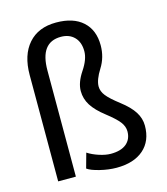

<svg xmlns="http://www.w3.org/2000/svg" viewBox="-114 -847 823 946"><g transform="rotate(-15 297.5 -374.5)"><path d="M158.2 0H67.9V-542.5Q67.9 -644 118.4 -701.4Q168.9 -758.8 259.8 -758.8Q347.7 -758.8 395.8 -715.1Q443.8 -671.4 443.8 -593.8Q443.8 -532.7 412.6 -483.2Q381.3 -433.6 381.3 -399.9Q381.3 -375 399.7 -351.8Q418 -328.6 463.9 -293.5Q509.8 -258.3 530.8 -225.1Q551.8 -191.9 551.8 -154.8Q551.8 -77.1 502.2 -33.7Q452.6 9.8 363.8 9.8Q324.2 9.8 280 -1Q235.8 -11.7 217.3 -25.4L238.3 -101.1Q262.2 -85.4 295.2 -74.7Q328.1 -64 354 -64Q406.2 -64 433.8 -86.9Q461.4 -109.9 461.4 -149.9Q461.4 -175.3 443.4 -198.7Q425.3 -222.2 379.2 -258.1Q333 -293.9 311.8 -327.6Q290.5 -361.3 290.5 -400.9Q290.5 -444.3 324.5 -494.9Q358.4 -545.4 358.4 -586.4Q358.4 -632.3 333 -658.4Q307.6 -684.6 264.6 -684.6Q158.2 -684.6 158.2 -541.5Z"/></g></svg>

Font: Roboto
Style: Regular
Weight: 400
Designer: Google
Version: Version 2.001047; 2015